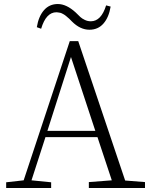

<svg xmlns="http://www.w3.org/2000/svg" viewBox="-20 -935 746 955"><path d="M507.8 -908.2 530.3 -902.3Q521.5 -848.6 494.6 -817.9Q467.8 -787.1 424.8 -787.1Q378.9 -787.1 337.9 -828.1Q336.9 -829.1 331.1 -835Q325.2 -840.8 323.7 -842.3Q322.3 -843.8 316.9 -848.1Q311.5 -852.5 309.6 -854.5Q307.6 -856.4 302.7 -859.9Q297.9 -863.3 294.9 -864.7Q292 -866.2 287.1 -868.7Q282.2 -871.1 278.3 -871.6Q274.4 -872.1 270 -873Q265.6 -874 260.7 -874Q209 -874 184.6 -792L163.1 -799.8Q171.9 -853.5 198.7 -884.3Q225.6 -915 267.6 -915Q310.5 -915 356.4 -873Q372.1 -857.4 379.9 -850.1Q387.7 -842.8 401.9 -835.9Q416 -829.1 431.6 -829.1Q483.4 -829.1 507.8 -908.2ZM215.8 -284.2H454.1L333 -651.4ZM602.5 -37.1 701.2 -29.3V0H421.9V-29.3L536.1 -38.1L464.8 -252.9H206.1L136.7 -38.1L234.4 -28.3V0H10.7V-28.3L97.7 -38.1L327.1 -730.5H369.1Z"/></svg>

Font: GenYoMin TW TTF ExtraLight
Style: Regular
Weight: 250
Version: Version 1.300